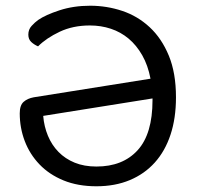

<svg xmlns="http://www.w3.org/2000/svg" viewBox="-20 -636 690 671"><path d="M49 -240Q49 -268 62.5 -280Q76 -292 98 -296L506 -361Q497 -408 477 -443Q457 -478 429.5 -501Q402 -524 367.5 -535.5Q333 -547 294 -547Q235 -547 188.5 -525Q142 -503 113 -474Q99 -480 89 -489.5Q79 -499 79 -515Q79 -533 90.5 -545.5Q102 -558 113 -566Q139 -584 188 -600Q237 -616 295 -616Q353 -616 407 -598Q461 -580 503 -541Q545 -502 570 -441.5Q595 -381 595 -296Q595 -223 576 -165.5Q557 -108 521 -68Q485 -28 433.5 -6.5Q382 15 317 15Q252 15 202 -5.5Q152 -26 118 -61.5Q84 -97 66.5 -143Q49 -189 49 -240ZM317 -54Q409 -54 461 -111Q513 -168 513 -286V-292L131 -231Q134 -194 147.5 -161.5Q161 -129 184.5 -105Q208 -81 241 -67.5Q274 -54 317 -54Z"/></svg>

Font: Baloo Bhai 2
Style: Regular
Weight: 400
Designer: Supriya Tembe, Noopur Datye and Ek Type
Foundry: Ek Type
Version: Version 1.640;PS 1.000;hotconv 16.6.51;makeotf.lib2.5.65220;